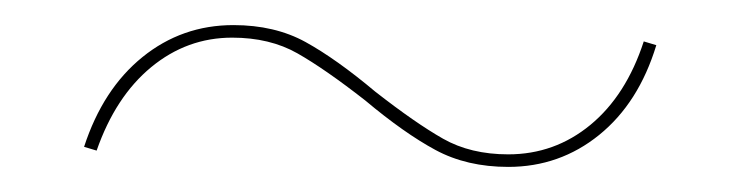

<svg xmlns="http://www.w3.org/2000/svg" viewBox="-20 -305 590 153"><path d="M271 -225Q239 -250 217 -262.5Q195 -275 165 -275Q129 -275 100.5 -251.5Q72 -228 57 -185L47 -188Q62 -234 93.5 -259.5Q125 -285 166 -285Q199 -285 223.5 -271.5Q248 -258 279 -232Q311 -207 333 -194.5Q355 -182 385 -182Q422 -182 450.5 -205.5Q479 -229 493 -272L503 -269Q489 -223 457.5 -197.5Q426 -172 385 -172Q352 -172 327 -185.5Q302 -199 271 -225Z"/></svg>

Font: Ysabeau Hairline
Style: Italic
Weight: 100
Italic angle: -12°
Designer: Christian Thalmann (Catharsis Fonts)
Version: Version 0.003